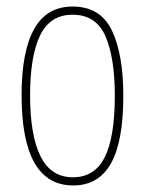

<svg xmlns="http://www.w3.org/2000/svg" viewBox="-20 -557 443 587"><path d="M357 -264Q357 -124 319 -57Q281 10 204 10Q46 10 46 -266Q46 -400 84.5 -468.5Q123 -537 202 -537Q287 -537 322 -464Q357 -391 357 -264ZM72 -266Q72 -143 104 -79Q136 -15 203 -15Q269 -15 300 -76Q331 -137 331 -265Q331 -380 302.5 -446Q274 -512 202 -512Q133 -512 102.5 -448.5Q72 -385 72 -266Z"/></svg>

Font: Noto Sans Gujarati UI ExtraCondensed Thin
Style: Regular
Weight: 100
Width: 2
Designer: Jelle Bosma - Monotype Design Team, Universal Thirst
Foundry: Monotype Imaging Inc.
Version: Version 2.106; ttfautohint (v1.8.4.7-5d5b)